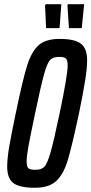

<svg xmlns="http://www.w3.org/2000/svg" viewBox="-20 -880 432 908"><path d="M14 -92Q14 -130 23.5 -186Q33 -242 54 -342Q87 -502 108 -569Q129 -636 162.5 -666Q196 -696 262 -696Q333 -696 362.5 -673.5Q392 -651 392 -595Q392 -558 383 -501Q374 -444 354 -346Q320 -187 300 -121Q280 -55 245.5 -23.5Q211 8 145 8Q73 8 43.5 -14Q14 -36 14 -92ZM262 -344Q300 -526 300 -569Q300 -596 291.5 -603.5Q283 -611 261 -611Q232 -611 218 -597.5Q204 -584 189 -531Q174 -478 146 -344Q123 -235 114.5 -188Q106 -141 106 -118Q106 -91 114.5 -84Q123 -77 147 -77Q175 -77 189 -90.5Q203 -104 218.5 -157.5Q234 -211 262 -344ZM261 -747H198L193 -854L196 -860H270L262 -751ZM366 -747H306L299 -854L301 -860H378L367 -751Z"/></svg>

Font: Saira Ultra Condensed SemiBold
Style: Italic
Weight: 600
Width: 1
Italic angle: -12°
Designer: Hector Gatti with collaboration of the Omnibus-Type team
Foundry: Omnibus-Type
Version: Version 1.001; ttfautohint (v1.8)